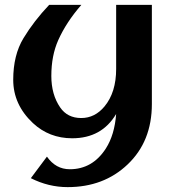

<svg xmlns="http://www.w3.org/2000/svg" viewBox="-20 -557 726 787"><path d="M275.9 9.8Q181.6 9.8 114.7 -52.7Q34.2 -128.4 34.2 -230Q34.2 -331.1 76.2 -400.4Q119.1 -471.2 181.6 -537.1H313.5Q251.5 -465.8 218.8 -392.6Q190.4 -329.1 190.4 -245.6Q190.4 -169.4 226.6 -116.7Q256.3 -73.2 313 -73.2Q369.1 -73.2 408.7 -121.1Q456.1 -178.7 456.1 -274.4V-537.1H602.5V-130.4Q602.5 22.9 502.9 117.2Q405.3 210 257.3 210Q178.7 210 106.4 173.3L172.4 85Q208.5 136.7 266.1 136.7Q359.4 136.7 414.1 51.3Q449.7 -4.4 456.1 -89.8Q397 9.8 275.9 9.8Z"/></svg>

Font: Berenika
Style: Bold
Weight: 700
Designer: Wojciech Kalinowski "wmk69" (wmk69@o2.pl)
Foundry: Wojciech Kalinowski "wmk69" (wmk69@o2.pl)
Version: Version 3.1.0; 2021-05-14